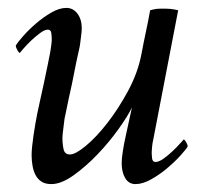

<svg xmlns="http://www.w3.org/2000/svg" viewBox="-20 -460 535 486"><path d="M288 -47Q288 -24 297 -9Q306 6 323 6Q341 6 362.5 -6Q384 -18 403 -34Q422 -50 436.5 -66Q451 -82 455 -89Q455 -94 451 -100.5Q447 -107 445 -107Q444 -106 436 -97Q428 -88 417 -77.5Q406 -67 394 -58.5Q382 -50 374 -50Q366 -50 365 -59Q364 -68 364 -75Q364 -79 365 -89Q366 -99 368 -107L431 -434Q427 -435 421.5 -436Q416 -437 411 -437.5Q406 -438 401 -438Q396 -438 392 -438Q388 -438 384 -438Q380 -438 376 -437.5Q372 -437 368 -436Q364 -435 360 -434Q357 -418 354.5 -404.5Q352 -391 349 -378Q346 -365 343.5 -351.5Q341 -338 338 -323Q329 -276 304.5 -230.5Q280 -185 252 -149Q224 -113 197.5 -91Q171 -69 157 -69Q144 -69 141 -82Q138 -95 138 -112Q138 -116 139 -124Q140 -132 141 -140.5Q142 -149 143 -156.5Q144 -164 145 -167Q154 -212 162 -247Q168 -278 173.5 -304.5Q179 -331 180 -334Q182 -342 183 -350.5Q184 -359 185 -366.5Q186 -374 186.5 -379.5Q187 -385 187 -388Q187 -411 176 -425.5Q165 -440 148 -440Q130 -440 109.5 -428Q89 -416 70.5 -400Q52 -384 38 -368Q24 -352 20 -345Q20 -340 24 -333Q28 -326 30 -326Q31 -327 39 -336.5Q47 -346 58 -356.5Q69 -367 81 -376Q93 -385 101 -385Q109 -385 110 -375.5Q111 -366 111 -359Q111 -355 109.5 -343.5Q108 -332 107 -327Q105 -316 100.5 -294.5Q96 -273 91 -249Q86 -225 81 -203.5Q76 -182 74 -171Q72 -160 69.5 -146.5Q67 -133 65 -118.5Q63 -104 61.5 -91Q60 -78 60 -67Q60 -53 62.5 -39.5Q65 -26 70.5 -16Q76 -6 85.5 0Q95 6 110 6Q135 6 166.5 -16.5Q198 -39 227.5 -70Q257 -101 280.5 -134Q304 -167 314 -188Q311 -175 307 -156Q303 -137 298.5 -117Q294 -97 291 -78Q288 -59 288 -47Z"/></svg>

Font: Vermiglione
Style: Italic
Weight: 400
Italic angle: -11°
Version: Version 1.105